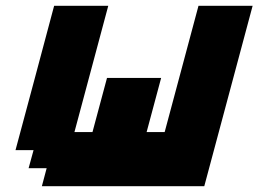

<svg xmlns="http://www.w3.org/2000/svg" viewBox="-20 -645 895 665"><path d="M125 0H687.5Q715.3 -104 771.2 -312.3Q827.1 -520.5 855 -625H667.5L550.3 -187.5H487.8L538.1 -375H350.6L300.3 -187.5H237.8L355 -625H167.5Q145.5 -542 100.8 -375Q56.2 -208 33.7 -125H96.2L79.1 -62.5H141.6Z"/></svg>

Font: Faithful 32x
Style: SemiboldOblique
Weight: 400
Foundry: Faithful Resource Pack
Version: Version 1.0; January 27, 2023